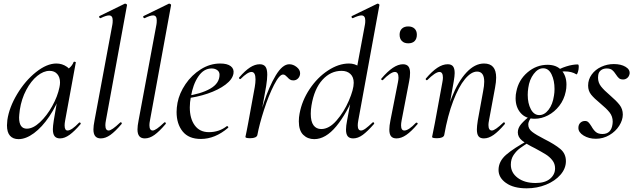

<svg xmlns="http://www.w3.org/2000/svg" viewBox="-20 -745 3469 1046"><path d="M18 -62Q18 -71 20 -91Q30 -160 73.5 -232.5Q117 -305 176 -352Q235 -399 287 -399Q319 -399 344.5 -381Q370 -363 373 -328L325 -357Q339 -359 356.5 -373.5Q374 -388 381 -407Q383 -409 385 -409Q388 -409 391 -407.5Q394 -406 393 -405L335 -89Q332 -73 332 -62Q332 -34 348 -34Q370 -34 411 -77Q412 -78 414 -78Q417 -78 419 -74.5Q421 -71 419 -69Q386 -30 359 -10.5Q332 9 307 9Q287 9 277.5 -3Q268 -15 268 -41Q268 -57 273 -89L297 -229L316 -246Q288 -169 248.5 -110.5Q209 -52 165 -19.5Q121 13 81 13Q51 13 34.5 -5.5Q18 -24 18 -62ZM304 -270Q307 -284 307 -296Q307 -324 292 -341.5Q277 -359 250 -359Q217 -359 183 -331.5Q149 -304 123 -255Q97 -206 88 -147Q84 -115 84 -105Q84 -44 126 -44Q160 -44 197.5 -79Q235 -114 264.5 -167Q294 -220 304 -270Z M489 -40Q489 -59 495 -89L592 -610Q594 -619 594 -634Q594 -661 574 -661Q558 -661 528 -646H527Q522 -646 520.5 -651.5Q519 -657 523 -658L660 -725H662Q666 -725 669.5 -722Q673 -719 672 -717L557 -89Q554 -74 554 -63Q554 -34 572 -34Q589 -34 634 -77Q636 -79 638 -79Q641 -79 643 -75.5Q645 -72 642 -69Q608 -29 581.5 -10Q555 9 529 9Q509 9 499 -3Q489 -15 489 -40Z M729 -40Q729 -59 735 -89L832 -610Q834 -619 834 -634Q834 -661 814 -661Q798 -661 768 -646H767Q762 -646 760.5 -651.5Q759 -657 763 -658L900 -725H902Q906 -725 909.5 -722Q913 -719 912 -717L797 -89Q794 -74 794 -63Q794 -34 812 -34Q829 -34 874 -77Q876 -79 878 -79Q881 -79 883 -75.5Q885 -72 882 -69Q848 -29 821.5 -10Q795 9 769 9Q749 9 739 -3Q729 -15 729 -40Z M942 -135Q942 -157 947 -185Q957 -237 990.5 -286.5Q1024 -336 1074 -367.5Q1124 -399 1180 -399Q1218 -399 1237 -384.5Q1256 -370 1252 -345Q1247 -313 1208.5 -284Q1170 -255 1111 -235Q1052 -215 987 -208L989 -221Q1075 -233 1125.5 -262Q1176 -291 1176 -338Q1176 -354 1163.5 -363Q1151 -372 1133 -372Q1090 -372 1060.5 -328.5Q1031 -285 1020 -218Q1014 -188 1014 -160Q1014 -99 1041 -62Q1068 -25 1118 -25Q1174 -25 1216 -58H1217Q1220 -58 1222.5 -55Q1225 -52 1223 -49Q1152 12 1074 12Q1008 12 975 -29Q942 -70 942 -135Z M1556 -395Q1577 -395 1596 -380Q1615 -365 1615 -346Q1615 -330 1604.5 -318.5Q1594 -307 1578 -307Q1567 -307 1560 -311.5Q1553 -316 1545 -325Q1540 -330 1534.5 -334.5Q1529 -339 1522 -339Q1502 -339 1473 -282.5Q1444 -226 1418.5 -147Q1393 -68 1382 -9L1372 -10Q1388 -95 1417 -184.5Q1446 -274 1482.5 -334.5Q1519 -395 1556 -395ZM1317 1Q1318 -5 1323.5 -30Q1329 -55 1332 -74L1368 -271Q1372 -294 1372 -313Q1372 -353 1350 -353Q1329 -353 1291 -315Q1290 -314 1288 -314Q1285 -314 1283 -317.5Q1281 -321 1283 -323Q1315 -360 1342 -377.5Q1369 -395 1395 -395Q1416 -395 1426 -382Q1436 -369 1436 -338Q1436 -314 1430 -276L1382 -9Q1380 -1 1370 3.5Q1360 8 1343 8Q1317 8 1317 1Z M1608 -84Q1608 -106 1612 -126Q1625 -197 1667 -260Q1709 -323 1767 -361Q1825 -399 1881 -399Q1913 -399 1936 -382Q1959 -365 1962 -332L1918 -246Q1870 -127 1812 -57Q1754 13 1692 13Q1656 13 1632 -10.5Q1608 -34 1608 -84ZM1907 -294Q1907 -325 1889 -342Q1871 -359 1841 -359Q1781 -359 1736.5 -310Q1692 -261 1677 -171Q1673 -148 1673 -125Q1673 -83 1688 -62.5Q1703 -42 1730 -42Q1773 -42 1813.5 -88.5Q1854 -135 1880.5 -196.5Q1907 -258 1907 -294ZM1865 -39Q1865 -59 1871 -89L1968 -610Q1970 -619 1970 -633Q1970 -661 1949 -661Q1934 -661 1902 -646H1901Q1897 -646 1895.5 -651.5Q1894 -657 1898 -658L2036 -725H2038Q2042 -725 2045 -722Q2048 -719 2047 -717L1932 -89Q1929 -73 1929 -62Q1929 -34 1947 -34Q1957 -34 1972 -45Q1987 -56 2009 -77Q2011 -79 2013 -79Q2016 -79 2018 -75.5Q2020 -72 2017 -69Q1982 -29 1956 -10Q1930 9 1904 9Q1884 9 1874.5 -2.5Q1865 -14 1865 -39Z M2101 -39Q2101 -59 2107 -89L2148 -297Q2151 -312 2151 -322Q2151 -353 2131 -353Q2120 -353 2103 -341.5Q2086 -330 2066 -309Q2065 -308 2063 -308Q2060 -308 2057.5 -311.5Q2055 -315 2058 -317Q2124 -395 2175 -395Q2195 -395 2204.5 -383.5Q2214 -372 2214 -348Q2214 -325 2209 -302L2168 -89Q2165 -73 2165 -62Q2165 -34 2183 -34Q2206 -34 2246 -76Q2247 -77 2249 -77Q2253 -77 2255 -73.5Q2257 -70 2254 -68Q2221 -29 2193.5 -10Q2166 9 2140 9Q2120 9 2110.5 -2.5Q2101 -14 2101 -39ZM2157 -556Q2157 -577 2169.5 -589Q2182 -601 2204 -601Q2226 -601 2238.5 -589Q2251 -577 2251 -556Q2251 -534 2239 -521.5Q2227 -509 2204 -509Q2182 -509 2169.5 -521.5Q2157 -534 2157 -556Z M2578 -40Q2578 -57 2583 -89L2612 -248Q2618 -278 2618 -300Q2618 -355 2579 -355Q2547 -355 2513 -314Q2479 -273 2449 -194.5Q2419 -116 2400 -9L2386 -10Q2406 -126 2441 -214Q2476 -302 2521.5 -350.5Q2567 -399 2617 -399Q2650 -399 2666.5 -380Q2683 -361 2683 -322Q2683 -299 2677 -267L2644 -89Q2641 -74 2641 -64Q2641 -34 2660 -34Q2677 -34 2722 -77Q2724 -79 2725 -79Q2728 -79 2730 -75.5Q2732 -72 2730 -69Q2696 -29 2669 -10Q2642 9 2616 9Q2596 9 2587 -2.5Q2578 -14 2578 -40ZM2334 1 2338 -19Q2347 -62 2349 -74L2390 -297Q2393 -312 2393 -322Q2393 -353 2374 -353Q2363 -353 2346 -341.5Q2329 -330 2308 -309Q2307 -308 2305 -308Q2302 -308 2300 -311.5Q2298 -315 2300 -317Q2334 -357 2363 -376Q2392 -395 2419 -395Q2439 -395 2448 -383.5Q2457 -372 2457 -347Q2457 -332 2452 -302L2400 -9Q2398 -1 2388 3.5Q2378 8 2361 8Q2334 8 2334 1Z M2696 181Q2696 134 2737.5 98Q2779 62 2861 18L2868 26Q2834 47 2813.5 62Q2793 77 2778 99.5Q2763 122 2763 152Q2763 196 2800.5 224Q2838 252 2898 252Q2949 252 2976.5 229Q3004 206 3004 172Q3004 147 2989 128Q2974 109 2953 96Q2932 83 2895 63Q2848 40 2824.5 21Q2801 2 2801 -24Q2801 -48 2819.5 -69.5Q2838 -91 2878 -123L2888 -115Q2876 -109 2867 -94.5Q2858 -80 2858 -66Q2858 -43 2879.5 -26.5Q2901 -10 2946 13Q3002 41 3032.5 66.5Q3063 92 3063 133Q3063 173 3033.5 207Q3004 241 2955 261Q2906 281 2849 281Q2778 281 2737 252Q2696 223 2696 181ZM2789 -210Q2789 -230 2793 -246Q2805 -309 2853.5 -350.5Q2902 -392 2963 -392Q3012 -392 3039 -362Q3066 -332 3066 -284Q3066 -263 3062 -246Q3053 -202 3027 -168.5Q3001 -135 2965.5 -116.5Q2930 -98 2893 -98Q2844 -98 2816.5 -129.5Q2789 -161 2789 -210ZM2998 -224Q3001 -241 3001 -260Q3001 -306 2985 -339.5Q2969 -373 2939 -373Q2911 -373 2887.5 -342Q2864 -311 2858 -266Q2855 -247 2855 -228Q2855 -182 2872 -150Q2889 -118 2918 -118Q2946 -118 2968.5 -147Q2991 -176 2998 -224ZM3128 -394Q3133 -394 3133 -381Q3133 -367 3128.5 -352.5Q3124 -338 3120 -340Q3095 -356 3056 -356Q3025 -356 3001 -346L3000 -353Q3030 -372 3064.5 -383Q3099 -394 3128 -394Z M3131 -48Q3131 -66 3141.5 -76Q3152 -86 3167 -86Q3178 -86 3185 -79.5Q3192 -73 3202 -57Q3213 -37 3226 -26Q3239 -15 3262 -15Q3310 -15 3317 -69Q3318 -74 3318 -82Q3318 -111 3301 -132.5Q3284 -154 3250 -182Q3217 -209 3200.5 -229.5Q3184 -250 3184 -279Q3184 -312 3203.5 -339Q3223 -366 3255.5 -381Q3288 -396 3324 -396Q3363 -396 3388 -381Q3413 -366 3410 -343Q3407 -328 3397 -320Q3387 -312 3375 -312Q3360 -312 3352 -319Q3344 -326 3335 -340Q3325 -356 3314.5 -364Q3304 -372 3285 -372Q3266 -372 3253.5 -362Q3241 -352 3239 -335Q3238 -331 3238 -322Q3238 -295 3254.5 -274Q3271 -253 3303 -226Q3338 -196 3355.5 -173.5Q3373 -151 3373 -121Q3373 -91 3353.5 -60Q3334 -29 3300 -9Q3266 11 3226 11Q3188 11 3159.5 -6.5Q3131 -24 3131 -48Z"/></svg>

Font: Cormorant Garamond Medium
Style: Italic
Weight: 500
Italic angle: -10°
Designer: Christian Thalmann (Catharsis Fonts)
Foundry: Catharsis Fonts
Version: Version 4.000